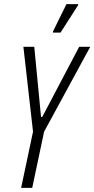

<svg xmlns="http://www.w3.org/2000/svg" viewBox="-20 -916 460 936"><path d="M83 0 141 -274 94 -688H147L180 -346H186L366 -688H420L195 -274L137 0ZM238 -757V-762L304 -896H361V-891L275 -757Z"/></svg>

Font: Saira ExtraCondensed Light
Style: Italic
Weight: 300
Width: 2
Italic angle: -12°
Designer: Hector Gatti with collaboration of the Omnibus-Type team
Foundry: Omnibus-Type
Version: Version 1.101